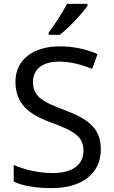

<svg xmlns="http://www.w3.org/2000/svg" viewBox="-20 -964 589 994"><path d="M433 -934V-944H327C304 -899 261 -833 232 -796V-784H290C337 -820 408 -897 433 -934ZM502 -191C502 -303 433 -350 307 -397C191 -440 151 -469 151 -541C151 -603 197 -645 286 -645C348 -645 407 -628 457 -607L485 -684C431 -708 366 -724 288 -724C153 -724 60 -655 60 -542C60 -431 122 -374 244 -330C373 -283 412 -253 412 -183C412 -112 357 -68 251 -68C175 -68 99 -89 51 -110V-24C96 -2 167 10 247 10C403 10 502 -64 502 -191Z"/></svg>

Font: Noto Sans Inscriptional Parthian
Style: Regular
Weight: 400
Designer: Monotype Design Team
Foundry: Monotype Imaging Inc.
Version: Version 2.003